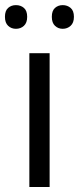

<svg xmlns="http://www.w3.org/2000/svg" viewBox="-32 -748 316 768"><path d="M166.5 0H85.4V-535.2H166.5ZM-12.2 -680.7Q-12.2 -705.1 0.5 -716.3Q13.2 -727.5 31.7 -727.5Q50.8 -727.5 63.7 -716.3Q76.7 -705.1 76.7 -680.7Q76.7 -656.7 63.7 -644.8Q50.8 -632.8 31.7 -632.8Q13.2 -632.8 0.5 -644.8Q-12.2 -656.7 -12.2 -680.7ZM175.3 -680.7Q175.3 -705.1 188 -716.3Q200.7 -727.5 218.8 -727.5Q237.3 -727.5 250.5 -716.3Q263.7 -705.1 263.7 -680.7Q263.7 -656.7 250.5 -644.8Q237.3 -632.8 218.8 -632.8Q200.7 -632.8 188 -644.8Q175.3 -656.7 175.3 -680.7Z"/></svg>

Font: Open Sans
Style: Regular
Weight: 400
Designer: Monotype Design Team
Foundry: Monotype Imaging Inc.
Version: Version 3.000; ttfautohint (v1.8.4)